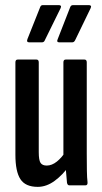

<svg xmlns="http://www.w3.org/2000/svg" viewBox="-20 -722 398 748"><path d="M127 6Q79 6 59.5 -24Q40 -54 40 -119V-479Q40 -490 49 -490H122Q131 -490 131 -479V-129Q131 -98 138 -87.5Q145 -77 162 -77Q182 -77 201.5 -92.5Q221 -108 238 -135L250 -77Q225 -41 193 -17.5Q161 6 127 6ZM250 0Q243 0 241 -10Q239 -29 237 -56Q235 -83 235 -99L227 -114V-479Q227 -490 236 -490H309Q318 -490 318 -479V-123Q318 -84 318.5 -56.5Q319 -29 321 -12Q322 0 313 0ZM94 -557Q82 -557 87 -570L136 -693Q139 -702 146 -702H210Q215 -702 217 -699Q219 -696 216 -690L155 -566Q152 -557 143 -557ZM211 -557Q199 -557 205 -570L253 -693Q256 -702 264 -702H327Q332 -702 334 -699Q336 -696 333 -690L273 -566Q269 -557 261 -557Z"/></svg>

Font: Sofia Sans Extra Condensed SemiBold
Style: Regular
Weight: 600
Designer: Botio Nikoltchev, Ani Petrova
Foundry: lettersoup
Version: Version 4.101